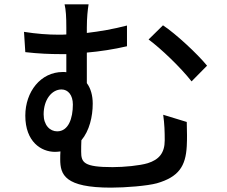

<svg xmlns="http://www.w3.org/2000/svg" viewBox="-20 -817 1040 880"><path d="M180 -293C180 -360 217 -407 262 -407C292 -407 314 -381 314 -338C314 -275 294 -215 242 -215C209 -215 180 -243 180 -293ZM728 -291C734 -248 735 -213 735 -174C735 -115 708 -85 657 -69C621 -58 549 -51 496 -51C364 -51 352 -72 352 -122C352 -137 352 -156 353 -174C390 -218 405 -283 405 -342C405 -379 396 -412 378 -436V-576C437 -581 502 -591 562 -605V-700C501 -684 438 -673 378 -666V-690C378 -736 382 -772 386 -797H276C282 -772 284 -739 284 -690V-659C272 -658 260 -658 249 -658C200 -658 147 -662 90 -671L96 -578C156 -571 212 -569 255 -569C264 -569 274 -569 284 -569V-486C279 -487 273 -487 268 -487C166 -487 96 -396 96 -287C96 -167 169 -121 232 -121C241 -121 249 -122 257 -123C256 -111 256 -99 256 -87C256 -16 277 43 489 43C555 43 655 35 699 23C799 -6 831 -55 836 -147C838 -188 837 -203 836 -258ZM661 -636C717 -595 808 -508 858 -444L929 -516C885 -570 786 -662 727 -701Z"/></svg>

Font: Noto Sans CJK JP Medium
Style: Regular
Weight: 500
Designer: Ryoko NISHIZUKA (kana & ideographs); Paul D. Hunt (Latin, Greek & Cyrillic); Wenlong ZHANG (bopomofo); Sandoll Communica
Foundry: Adobe Systems Incorporated
Version: Version 1.004;PS 1.004;hotconv 1.0.82;makeotf.lib2.5.63406